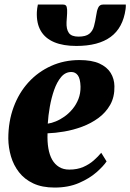

<svg xmlns="http://www.w3.org/2000/svg" viewBox="-20 -813 573 844"><path d="M448.5 -103.5Q435 -83 404.5 -56Q374 -29 327.5 -8.8Q281 11.5 220 11.5Q165 11.5 126.2 -6.8Q87.5 -25 63.5 -56Q39.5 -87 28.2 -125.5Q17 -164 16.5 -204Q16.5 -279 39.8 -342Q63 -405 105.2 -451.2Q147.5 -497.5 204.8 -523.2Q262 -549 329 -549Q383.5 -549 417 -533.8Q450.5 -518.5 466.5 -492.5Q482.5 -466.5 483 -434Q484 -387 464.5 -352.5Q445 -318 412.5 -294.2Q380 -270.5 341 -256Q302 -241.5 262 -234.8Q222 -228 189 -227Q187.5 -191 192.5 -161.5Q197.5 -132 209.2 -111.2Q221 -90.5 239.8 -79Q258.5 -67.5 284.5 -67.5Q319.5 -67.5 346 -79Q372.5 -90.5 392 -107.8Q411.5 -125 425 -141.5ZM293.5 -496.5Q267.5 -496.5 249 -474.8Q230.5 -453 218.2 -418.2Q206 -383.5 199 -344Q192 -304.5 190 -269.5Q206 -271.5 225.5 -279.5Q245 -287.5 264.2 -301.2Q283.5 -315 299.5 -334.5Q315.5 -354 325 -378.5Q334.5 -403 334 -432.5Q333 -467 322.2 -481.8Q311.5 -496.5 293.5 -496.5ZM257 -793Q270.5 -793 273.2 -782.5Q276 -772 275 -754.5Q275 -746 273.8 -735Q272.5 -724 272.5 -716Q271 -685 282.5 -668.5Q294 -652 325 -652Q357 -652 372.2 -664.2Q387.5 -676.5 393.2 -698Q399 -719.5 403 -746Q405.5 -766 411.8 -779.5Q418 -793 433 -793H533Q533 -788 533 -783Q533 -778 532 -772.5Q520.5 -690.5 466.5 -650.8Q412.5 -611 315.5 -611Q258 -611 218.5 -627.5Q179 -644 159.5 -677Q140 -710 142 -760Q142.5 -768 143.5 -776.2Q144.5 -784.5 146.5 -793Z"/></svg>

Font: Merriweather 72pt Black
Style: Italic
Weight: 900
Italic angle: -7.8°
Version: Version 2.101